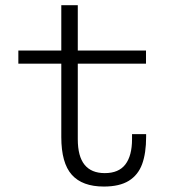

<svg xmlns="http://www.w3.org/2000/svg" viewBox="-20 -690 660 722"><path d="M210.5 -670.5H272.5V-166.5Q272.5 -102 298 -70.5Q323.5 -39 374 -39Q426.5 -39 451.5 -71.8Q476.5 -104.5 476.5 -167V-185.5H529.5V-175.5Q529.5 -114 514.5 -73Q499.5 -32 464.5 -10.2Q429.5 11.5 370.5 11.5Q289.5 11.5 250 -32.8Q210.5 -77 210.5 -174.5ZM529 -500V-450.5H49V-500H229H243.5Z"/></svg>

Font: Monaspace Neon Var
Style: Regular
Weight: 400
Designer: Riley Cran and the Lettermatic Team
Version: Version 1.000 (Monaspace Neon Var)